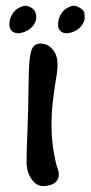

<svg xmlns="http://www.w3.org/2000/svg" viewBox="-20 -630 306 649"><path d="M129.4 -1H125Q104 -1 87.9 -22.9Q69.8 -46.4 69.8 -83.5Q69.8 -120.6 72.8 -189Q75.7 -257.3 76.2 -323.2Q76.7 -389.2 79.8 -425.5Q83 -461.9 94.2 -473.9Q105.5 -485.8 127.7 -481.7Q149.9 -477.5 165 -452.9Q180.2 -428.2 170.9 -373Q161.6 -317.9 157.5 -276.4Q153.3 -234.9 154.3 -193.6Q155.3 -152.3 161.9 -114.5Q168.5 -76.7 174.3 -61.8Q180.2 -46.9 178.2 -33.4Q176.3 -20 164.6 -11.5Q152.8 -2.9 129.4 -1ZM47.9 -605.5Q57.6 -610.4 66.4 -610.4Q73.7 -610.4 81.5 -606.4Q96.2 -599.6 100.1 -587.2Q104 -574.7 101.8 -563.5Q99.6 -552.2 90.3 -541.5Q81.1 -530.8 68.8 -524.9Q56.6 -519 43.7 -517.8Q30.8 -516.6 20 -524.9Q11.7 -533.2 11.7 -548.3Q11.7 -550.3 11.7 -551.3Q12.7 -567.9 22 -583Q31.2 -598.1 47.9 -605.5ZM211.4 -605.5Q220.7 -610.4 229.5 -610.4Q237.8 -610.4 244.6 -606.4Q259.8 -599.6 265.1 -587.9Q266.1 -579.6 266.1 -573.7Q266.1 -569.3 266.1 -564.9Q263.2 -552.2 254.4 -541.5Q245.6 -530.8 233.2 -524.9Q220.7 -519 207.3 -517.8Q193.8 -516.6 184.6 -524.9Q175.3 -533.2 176.3 -550.5Q177.2 -567.9 186.5 -583Q195.8 -598.1 211.4 -605.5Z"/></svg>

Font: Myanmar Kalay
Style: Regular
Weight: 400
Designer: Khon Soe Zaw Thu
Foundry: PaOh Unicode khonsoezawthu@gmail.com and @hotmail.com
Version: Version 1.20 December 6, 2016